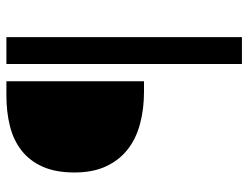

<svg xmlns="http://www.w3.org/2000/svg" viewBox="-108 -588 776 600"><g transform="rotate(-90 280.0 -288.0)"><path d="M380 80V-656H464V80ZM293 -226Q239 -226 192.5 -238.5Q146 -251 112.5 -277.5Q79 -304 60 -345Q41 -386 41 -443Q41 -502 59 -542.5Q77 -583 109.5 -608.5Q142 -634 186 -645Q230 -656 282 -656H326V-226Z"/></g></svg>

Font: Giro Regular
Style: Regular
Weight: 400
Designer: Paul D. Hunt
Foundry: Adobe Systems Incorporated
Version: Version 1.000;PS 1.0;hotconv 1.0.88;makeotf.lib2.5.647800